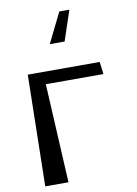

<svg xmlns="http://www.w3.org/2000/svg" viewBox="-113 -1167 882 1238"><g transform="rotate(-10 327.5 -547.5)"><path d="M268 -898 365 -1095H431L365 -898ZM80 0 94 -729H565L575 -648H198L232 0Z"/></g></svg>

Font: OpenDyslexic
Style: Regular
Weight: 400
Designer: Abbie Gonzalez
Version: Version 0.920;hotconv 1.0.109;makeotfexe 2.5.65596